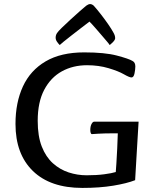

<svg xmlns="http://www.w3.org/2000/svg" viewBox="-20 -909 762 942"><path d="M384 13Q227 13 141.5 -70Q56 -153 56 -301Q56 -406 92.5 -485Q129 -564 204 -608Q279 -652 393 -652Q494 -652 553 -636.5Q612 -621 630 -610Q644 -603 644 -583Q644 -569 640 -549Q636 -529 625 -529Q615 -529 587 -545Q561 -560 512.5 -574.5Q464 -589 407 -589Q338 -589 283.5 -559Q229 -529 197 -468.5Q165 -408 165 -316Q165 -241 185 -190Q205 -139 239.5 -108Q274 -77 317 -63Q360 -49 405 -49Q454 -49 491.5 -54Q529 -59 548 -65Q549 -75 551 -107Q553 -139 555 -179Q557 -219 558 -255Q487 -255 461.5 -253Q436 -251 431 -251Q427 -251 425 -257Q423 -263 423 -271Q423 -289 429 -300.5Q435 -312 442 -312H660Q656 -254 652 -178.5Q648 -103 643 -25Q602 -9 535.5 2Q469 13 384 13ZM273 -688Q266 -695 259.5 -704.5Q253 -714 253 -724Q253 -737 260 -747Q265 -755 284 -773.5Q303 -792 327 -814Q351 -836 372 -854.5Q393 -873 403 -881Q414 -889 422 -889Q431 -889 440 -881Q457 -862 476 -837.5Q495 -813 511.5 -789Q528 -765 536 -750Q545 -735 545 -722Q545 -714 535.5 -704Q526 -694 518 -688Q517 -691 506 -704Q495 -717 479.5 -735Q464 -753 448 -771.5Q432 -790 419 -803Q400 -789 376.5 -770.5Q353 -752 330 -734.5Q307 -717 291.5 -704Q276 -691 273 -688Z"/></svg>

Font: BriemHand
Style: Regular
Weight: 400
Designer: Gunnlaugur SE Briem, Eben Sorkin
Foundry: Sorkin Type
Version: Version 1.001; ttfautohint (v1.8.4.7-5d5b)